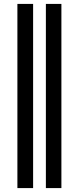

<svg xmlns="http://www.w3.org/2000/svg" viewBox="-20 -756 407 991"><path d="M296.9 214.8H216.8V-735.8H296.9ZM150.9 214.8H69.8V-735.8H150.9Z"/></svg>

Font: Veleka
Style: Bold
Weight: 700
Designer: Stefan Peev, Context Ltd, 2016; SIL International, 1997-2014.
Foundry: Stefan Peev, Context Ltd, 2016
Version: Version 1.000